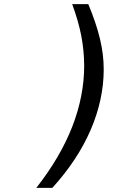

<svg xmlns="http://www.w3.org/2000/svg" viewBox="-20 -779 642 931"><path d="M156.2 131.8H233.9C315.4 42 377.4 -51.3 419.9 -149.9C461.9 -247.1 482.9 -346.7 482.9 -441.4C482.9 -491.7 477.1 -539.1 464.8 -590.3C452.6 -641.6 433.6 -697.8 408.2 -758.8H330.1C349.6 -706.1 364.7 -653.3 374 -606C383.3 -558.1 388.2 -506.8 388.2 -459C388.2 -363.3 368.7 -263.2 330.1 -164.1C291.5 -65.4 232.9 34.2 156.2 131.8Z"/></svg>

Font: Hack
Style: Oblique
Weight: 400
Italic angle: -12°
Monospace: yes
Designer: Christopher Simpkins
Foundry: Christopher Simpkins
Version: Version 2.010